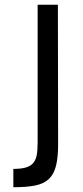

<svg xmlns="http://www.w3.org/2000/svg" viewBox="-20 -715 349 806"><path d="M224 -110Q224 -54 215 -18.5Q206 17 184.5 37Q163 57 126.5 64Q90 71 36 71V-6Q66 -6 85.5 -11Q105 -16 117 -28Q129 -40 133.5 -61Q138 -82 138 -116V-695H223Z"/></svg>

Font: Panefresco 500wt
Style: Regular
Weight: 700
Foundry: Campivisivi & Chank Co
Version: Version 1.001